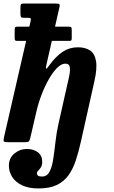

<svg xmlns="http://www.w3.org/2000/svg" viewBox="-26 -800 644 1080"><path d="M74.5 -650H139L145.5 -677.5Q149 -692.5 146.2 -696.2Q143.5 -700 128.5 -700H108Q95 -700 92 -704.5Q89 -709 89 -723V-759.5Q89 -772.5 92.2 -776.2Q95.5 -780 108 -780H287.5Q304 -780 307.8 -776.2Q311.5 -772.5 308.5 -760L283.5 -650H360Q370.5 -650 374 -647Q377.5 -644 377.5 -633V-585Q377.5 -576 375 -573Q372.5 -570 363.5 -570H265.5L235.5 -437.5Q230 -415.5 233.5 -413.8Q237 -412 253.5 -435.5Q289 -484 327 -509Q365 -534 412.5 -534Q453 -534 479.8 -516.8Q506.5 -499.5 514 -457.2Q521.5 -415 504.5 -341L429.5 -5.5Q416.5 53.5 400.5 102Q384.5 150.5 359 186Q333.5 221.5 293 240.8Q252.5 260 191 260Q133.5 260 96.5 241.5Q59.5 223 41.8 194Q24 165 24 132.5Q24 89 55 63.5Q86 38 125 38Q163.5 38 187.5 57Q211.5 76 211.5 110Q211.5 130 204 141.2Q196.5 152.5 189 159.8Q181.5 167 181.5 175.5Q181.5 182.5 187.5 187.8Q193.5 193 210 193Q238.5 193 252.5 166.2Q266.5 139.5 273.2 95.8Q280 52 285.8 -0.2Q291.5 -52.5 303 -103.5L361 -361.5Q370 -400 366.8 -421Q363.5 -442 341.5 -442Q319 -442 295.2 -418.2Q271.5 -394.5 248.8 -354.8Q226 -315 207.5 -266.5Q189 -218 178 -169L144.5 -24.5Q141.5 -11 136.8 -5.5Q132 0 115 0H22Q-1.5 0 -4.5 -5Q-7.5 -10 -3.5 -28L121 -570H70.5Q61.5 -570 59 -573.2Q56.5 -576.5 56.5 -586V-634Q56.5 -644.5 60.5 -647.2Q64.5 -650 74.5 -650Z"/></svg>

Font: Besley* Narrow
Style: Bold Italic
Weight: 700
Width: 4
Italic angle: -13°
Designer: Owen Earl
Foundry: indestructible type*
Version: Version 3.000; ttfautohint (v1.8.3)